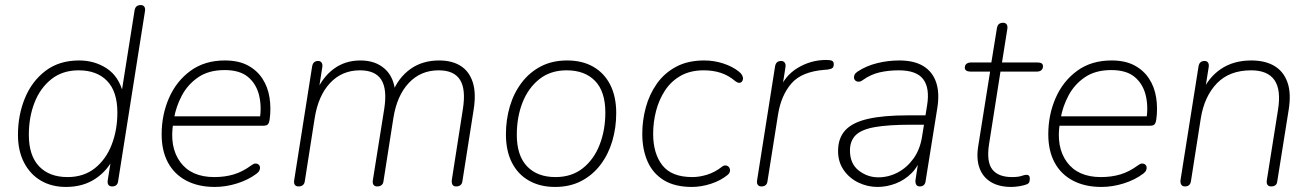

<svg xmlns="http://www.w3.org/2000/svg" viewBox="-20 -731 5189 759"><path d="M241 8Q184 8 141.5 -17Q99 -42 75 -88.5Q51 -135 51 -198Q51 -276 78.5 -343Q106 -410 160 -451Q214 -492 293 -492Q354 -492 402 -460.5Q450 -429 467 -362H460L512 -690Q514 -701 520 -706Q526 -711 536 -711Q546 -711 550.5 -704.5Q555 -698 553 -686L447 -15Q446 -5 440 0.5Q434 6 423 6Q413 6 408.5 -0.5Q404 -7 406 -19L421 -113H432Q407 -58 358 -25Q309 8 241 8ZM247 -31Q311 -31 355 -66Q399 -101 421.5 -159Q444 -217 444 -286Q444 -369 403.5 -411Q363 -453 291 -453Q227 -453 183 -418Q139 -383 116.5 -325.5Q94 -268 94 -198Q94 -116 134.5 -73.5Q175 -31 247 -31Z M829 8Q764 8 716.5 -17Q669 -42 644 -88.5Q619 -135 619 -200Q619 -277 648 -343.5Q677 -410 733 -451Q789 -492 869 -492Q923 -492 959.5 -472.5Q996 -453 1017.5 -420Q1039 -387 1045.5 -345Q1052 -303 1046 -259Q1044 -245 1039 -239.5Q1034 -234 1021 -234H648L654 -271H1026L1007 -259Q1015 -313 1003.5 -357Q992 -401 959.5 -427.5Q927 -454 868 -454Q805 -454 763.5 -425.5Q722 -397 699 -353.5Q676 -310 668 -264L665 -246Q649 -150 692.5 -90.5Q736 -31 827 -31Q869 -31 904 -41.5Q939 -52 973 -77Q982 -84 989 -84.5Q996 -85 1001 -81.5Q1006 -78 1007.5 -72Q1009 -66 1006 -58.5Q1003 -51 995 -45Q962 -20 917.5 -6Q873 8 829 8Z M1160 6Q1150 6 1145.5 -0.5Q1141 -7 1143 -19L1214 -469Q1216 -480 1222 -485Q1228 -490 1238 -490Q1247 -490 1251.5 -483Q1256 -476 1254 -465L1238 -363L1228 -364Q1254 -425 1299 -458.5Q1344 -492 1405 -492Q1464 -492 1501 -459Q1538 -426 1543 -363L1531 -364Q1554 -423 1601.5 -457.5Q1649 -492 1716 -492Q1767 -492 1801 -470.5Q1835 -449 1849 -405.5Q1863 -362 1852 -295L1808 -15Q1807 -5 1800.5 0.5Q1794 6 1783 6Q1773 6 1769 -0.5Q1765 -7 1766 -19L1810 -301Q1822 -378 1798.5 -415.5Q1775 -453 1714 -453Q1643 -453 1596 -403Q1549 -353 1535 -264L1496 -15Q1495 -5 1488.5 0.5Q1482 6 1471 6Q1461 6 1456.5 -0.5Q1452 -7 1454 -19L1499 -301Q1511 -378 1487.5 -415.5Q1464 -453 1403 -453Q1332 -453 1285 -403Q1238 -353 1224 -264L1185 -15Q1182 6 1160 6Z M2174 8Q2115 8 2071 -17Q2027 -42 2003.5 -88.5Q1980 -135 1980 -200Q1980 -258 1995.5 -310.5Q2011 -363 2042 -404Q2073 -445 2118 -468.5Q2163 -492 2222 -492Q2282 -492 2325.5 -467Q2369 -442 2392.5 -395.5Q2416 -349 2416 -284Q2416 -226 2400.5 -173.5Q2385 -121 2354 -80Q2323 -39 2278 -15.5Q2233 8 2174 8ZM2176 -31Q2240 -31 2284 -66Q2328 -101 2350.5 -159Q2373 -217 2373 -286Q2373 -369 2332.5 -411Q2292 -453 2220 -453Q2156 -453 2112 -418Q2068 -383 2045.5 -325.5Q2023 -268 2023 -198Q2023 -116 2063.5 -73.5Q2104 -31 2176 -31Z M2715 8Q2648 8 2604.5 -18.5Q2561 -45 2540 -92.5Q2519 -140 2519 -202Q2519 -255 2533 -306.5Q2547 -358 2576.5 -400Q2606 -442 2652.5 -467Q2699 -492 2764 -492Q2803 -492 2839.5 -480Q2876 -468 2901 -448Q2910 -441 2914 -433Q2918 -425 2917 -418Q2916 -411 2911.5 -407Q2907 -403 2901 -403.5Q2895 -404 2887 -410Q2860 -433 2829.5 -443Q2799 -453 2762 -453Q2709 -453 2671 -431.5Q2633 -410 2609 -373.5Q2585 -337 2573.5 -292.5Q2562 -248 2562 -202Q2562 -124 2598.5 -77.5Q2635 -31 2717 -31Q2745 -31 2775.5 -40.5Q2806 -50 2833 -71Q2840 -77 2847 -77Q2854 -77 2858.5 -73.5Q2863 -70 2865 -64Q2867 -58 2865 -51.5Q2863 -45 2857 -40Q2829 -17 2790.5 -4.5Q2752 8 2715 8Z M2990 6Q2980 6 2975.5 -0.5Q2971 -7 2973 -19L3044 -469Q3046 -480 3052 -485Q3058 -490 3068 -490Q3077 -490 3082 -483.5Q3087 -477 3085 -465L3070 -370H3059Q3080 -430 3132.5 -462Q3185 -494 3246 -494Q3263 -494 3269.5 -490.5Q3276 -487 3276 -477Q3276 -467 3271 -462.5Q3266 -458 3252 -456L3240 -455Q3149 -448 3108.5 -401Q3068 -354 3056 -280L3014 -15Q3013 -5 3007 0.5Q3001 6 2990 6Z M3449 8Q3409 8 3373 -9.5Q3337 -27 3315 -59Q3293 -91 3293 -134Q3293 -185 3321.5 -216Q3350 -247 3411 -261Q3472 -275 3568 -275H3649L3643 -238H3584Q3491 -238 3438 -228.5Q3385 -219 3362.5 -196.5Q3340 -174 3340 -136Q3340 -84 3374.5 -57Q3409 -30 3452 -30Q3492 -30 3528.5 -49Q3565 -68 3591 -104Q3617 -140 3625 -191L3645 -315Q3656 -383 3629.5 -418Q3603 -453 3533 -453Q3493 -453 3457.5 -445Q3422 -437 3390 -414Q3382 -408 3374.5 -408Q3367 -408 3362 -412Q3357 -416 3356 -422Q3355 -428 3358 -435Q3361 -442 3370 -448Q3405 -471 3448 -481.5Q3491 -492 3535 -492Q3594 -492 3630.5 -469.5Q3667 -447 3681 -404.5Q3695 -362 3685 -302L3639 -15Q3638 -5 3632 0.5Q3626 6 3616 6Q3606 6 3602 -1Q3598 -8 3599 -19L3614 -116H3624Q3611 -74 3583.5 -46.5Q3556 -19 3520.5 -5.5Q3485 8 3449 8Z M3978 8Q3929 8 3897 -11.5Q3865 -31 3852 -67Q3839 -103 3847 -153L3894 -448H3816Q3806 -448 3800 -452Q3794 -456 3794 -463Q3794 -474 3801 -479Q3808 -484 3818 -484H3899L3921 -620Q3923 -631 3929 -636Q3935 -641 3945 -641Q3955 -641 3959.5 -634.5Q3964 -628 3962 -616L3941 -484H4081Q4092 -484 4097.5 -480.5Q4103 -477 4103 -469Q4103 -459 4096.5 -453.5Q4090 -448 4079 -448H3935L3890 -162Q3879 -92 3902.5 -61.5Q3926 -31 3981 -31Q4005 -31 4018 -35.5Q4031 -40 4038 -40Q4044 -40 4047.5 -36.5Q4051 -33 4051 -25Q4051 -16 4048.5 -10.5Q4046 -5 4038 -2Q4028 2 4010.5 5Q3993 8 3978 8Z M4334 8Q4269 8 4221.5 -17Q4174 -42 4149 -88.5Q4124 -135 4124 -200Q4124 -277 4153 -343.5Q4182 -410 4238 -451Q4294 -492 4374 -492Q4428 -492 4464.5 -472.5Q4501 -453 4522.5 -420Q4544 -387 4550.5 -345Q4557 -303 4551 -259Q4549 -245 4544 -239.5Q4539 -234 4526 -234H4153L4159 -271H4531L4512 -259Q4520 -313 4508.5 -357Q4497 -401 4464.5 -427.5Q4432 -454 4373 -454Q4310 -454 4268.5 -425.5Q4227 -397 4204 -353.5Q4181 -310 4173 -264L4170 -246Q4154 -150 4197.5 -90.5Q4241 -31 4332 -31Q4374 -31 4409 -41.5Q4444 -52 4478 -77Q4487 -84 4494 -84.5Q4501 -85 4506 -81.5Q4511 -78 4512.5 -72Q4514 -66 4511 -58.5Q4508 -51 4500 -45Q4467 -20 4422.5 -6Q4378 8 4334 8Z M4664 6Q4654 6 4649.5 -1.5Q4645 -9 4647 -21L4718 -469Q4720 -480 4726 -485Q4732 -490 4742 -490Q4751 -490 4755.5 -483.5Q4760 -477 4758 -465L4742 -364H4731Q4756 -424 4806 -458Q4856 -492 4927 -492Q4981 -492 5017.5 -470.5Q5054 -449 5069.5 -405.5Q5085 -362 5074 -295L5029 -13Q5028 -4 5022 1Q5016 6 5005 6Q4995 6 4990.5 -0.5Q4986 -7 4988 -19L5032 -296Q5045 -376 5018 -414.5Q4991 -453 4926 -453Q4840 -453 4790.5 -401.5Q4741 -350 4727 -264L4688 -15Q4685 6 4664 6Z"/></svg>

Font: Nunito ExtraLight
Style: Italic
Weight: 200
Italic angle: -9°
Designer: Vernon Adams
Foundry: Vernon Adams
Version: Version 3.602